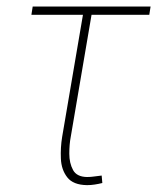

<svg xmlns="http://www.w3.org/2000/svg" viewBox="-20 -548 474 579"><path d="M434.1 -528.3 430.2 -503.4H74.7L78.6 -528.3ZM234.4 -528.3H260.3L193.4 -135.7Q189 -112.8 189 -84.5Q189 -56.2 200.2 -35.4Q211.4 -14.6 242.7 -14.2Q253.9 -14.2 264.9 -15.9Q275.9 -17.6 286.6 -18.6L288.6 3.9Q276.9 6.8 265.6 8.5Q254.4 10.3 242.7 10.3Q200.7 9.8 182.9 -13.2Q165 -36.1 163.6 -69.6Q162.1 -103 167.5 -135.7Z"/></svg>

Font: Roboto Condensed Thin
Style: Italic
Weight: 250
Italic angle: -12°
Designer: Christian Robertson
Foundry: Google
Version: Version 3.008; 2023